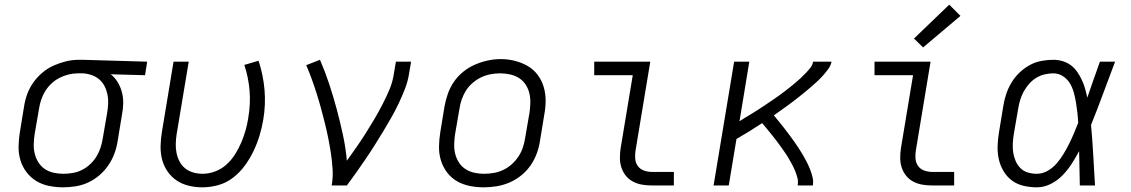

<svg xmlns="http://www.w3.org/2000/svg" viewBox="-20 -794 4840 822"><path d="M250 8Q220 8 190 2Q160 -4 135.5 -19Q111 -34 93.5 -57Q76 -80 67.5 -108Q59 -136 59.5 -166.5Q60 -197 65 -228L83 -338Q87 -365 96.5 -391Q106 -417 122.5 -440.5Q139 -464 161.5 -483Q184 -502 210 -513.5Q236 -525 263 -531.5Q290 -538 317 -538Q321 -538 325 -538Q329 -538 333 -538L610 -530L601 -472L454 -476Q472 -462 484 -442Q496 -422 502 -399Q508 -376 507.5 -351.5Q507 -327 502 -302L484 -192Q480 -165 470.5 -138.5Q461 -112 445 -88Q429 -64 406.5 -44.5Q384 -25 358 -13Q332 -1 304.5 3.5Q277 8 250 8ZM251 -50Q271 -50 291.5 -53.5Q312 -57 331 -66.5Q350 -76 366 -91Q382 -106 393 -124Q404 -142 410.5 -162Q417 -182 420 -202L439 -312Q442 -331 443 -351Q444 -371 440 -390Q436 -409 427.5 -425.5Q419 -442 405 -454Q391 -466 372.5 -472.5Q354 -479 335 -480H323Q320 -480 317.5 -480Q315 -480 312 -480Q293 -480 273 -475Q253 -470 234.5 -460.5Q216 -451 200.5 -436.5Q185 -422 174 -404.5Q163 -387 156.5 -367.5Q150 -348 147 -328L128 -218Q125 -197 124.5 -176Q124 -155 129 -135Q134 -115 145 -98Q156 -81 172.5 -70Q189 -59 209.5 -54.5Q230 -50 251 -50Z M846 8Q816 8 787.5 1Q759 -6 736 -21.5Q713 -37 697 -60.5Q681 -84 674 -111Q667 -138 667.5 -168Q668 -198 673 -228L723 -530H788L736 -218Q733 -198 732.5 -177.5Q732 -157 736 -138Q740 -119 749 -102Q758 -85 773 -73Q788 -61 807.5 -55.5Q827 -50 847 -50Q874 -50 901 -60Q928 -70 949.5 -89.5Q971 -109 986.5 -133.5Q1002 -158 1013 -184Q1024 -210 1031.5 -236.5Q1039 -263 1043 -290Q1053 -349 1048.5 -405.5Q1044 -462 1026 -516L1087 -534Q1107 -473 1112.5 -409.5Q1118 -346 1107 -281Q1101 -246 1091 -213Q1081 -180 1065.5 -147.5Q1050 -115 1028.5 -85.5Q1007 -56 978 -33.5Q949 -11 914.5 -1.5Q880 8 846 8Z M1400 0Q1406 -34 1404 -68Q1402 -102 1397 -135.5Q1392 -169 1385.5 -201.5Q1379 -234 1371 -266Q1363 -298 1354.5 -329.5Q1346 -361 1336 -392.5Q1326 -424 1315 -454.5Q1304 -485 1291 -515L1350 -538Q1372 -487 1389.5 -434Q1407 -381 1421.5 -327Q1436 -273 1448 -217.5Q1460 -162 1465 -106Q1486 -135 1506.5 -164.5Q1527 -194 1546 -224Q1565 -254 1583 -284.5Q1601 -315 1617.5 -347Q1634 -379 1647.5 -411Q1661 -443 1666 -477L1675 -530H1740L1731 -477Q1726 -445 1713.5 -413Q1701 -381 1686.5 -350.5Q1672 -320 1655 -290Q1638 -260 1620 -230.5Q1602 -201 1583.5 -171.5Q1565 -142 1545.5 -113.5Q1526 -85 1506 -56.5Q1486 -28 1465 0Z M2051 8Q2020 8 1990.5 2Q1961 -4 1936 -18.5Q1911 -33 1893.5 -56.5Q1876 -80 1867.5 -108Q1859 -136 1859.5 -166.5Q1860 -197 1865 -228L1883 -338Q1888 -366 1897.5 -393Q1907 -420 1923.5 -444Q1940 -468 1963.5 -487Q1987 -506 2014 -517.5Q2041 -529 2068.5 -535Q2096 -541 2124 -541Q2155 -541 2184.5 -533.5Q2214 -526 2239 -511.5Q2264 -497 2281.5 -474Q2299 -451 2307.5 -422.5Q2316 -394 2316 -363.5Q2316 -333 2310 -302L2292 -192Q2288 -164 2278 -137Q2268 -110 2251.5 -86Q2235 -62 2211.5 -43Q2188 -24 2161 -12.5Q2134 -1 2106 3.5Q2078 8 2051 8ZM2052 -50Q2073 -50 2093.5 -53.5Q2114 -57 2133.5 -66Q2153 -75 2170 -90Q2187 -105 2199 -123Q2211 -141 2218 -161Q2225 -181 2228 -202L2247 -312Q2250 -333 2250.5 -354.5Q2251 -376 2246 -396Q2241 -416 2229.5 -433Q2218 -450 2201 -460.5Q2184 -471 2163 -475.5Q2142 -480 2121 -480Q2100 -480 2079.5 -476Q2059 -472 2040 -463Q2021 -454 2004 -439.5Q1987 -425 1975.5 -407Q1964 -389 1957 -369Q1950 -349 1947 -328L1928 -218Q1925 -197 1924.5 -175.5Q1924 -154 1929 -134.5Q1934 -115 1945 -98Q1956 -81 1973 -70Q1990 -59 2010.5 -54.5Q2031 -50 2052 -50Z M2771 0Q2749 0 2728.5 -3.5Q2708 -7 2690 -16.5Q2672 -26 2659.5 -41.5Q2647 -57 2640.5 -76.5Q2634 -96 2634 -117Q2634 -138 2637 -159L2689 -472H2524V-530H2764L2701 -150Q2698 -132 2699.5 -114.5Q2701 -97 2710.5 -83.5Q2720 -70 2736.5 -64Q2753 -58 2771 -58H2865V0Z M3035 0 3123 -530H3188L3146 -275Q3158 -283 3170.5 -290.5Q3183 -298 3195.5 -305.5Q3208 -313 3220.5 -321Q3233 -329 3245 -337Q3257 -345 3269.5 -353.5Q3282 -362 3294 -370Q3306 -378 3318 -387Q3330 -396 3341.5 -404.5Q3353 -413 3364.5 -422.5Q3376 -432 3387.5 -441.5Q3399 -451 3409.5 -461Q3420 -471 3430 -481.5Q3440 -492 3449.5 -504Q3459 -516 3461 -530H3540Q3537 -514 3527 -500Q3517 -486 3505.5 -473Q3494 -460 3481.5 -448Q3469 -436 3456 -425Q3443 -414 3430 -403Q3417 -392 3403.5 -381.5Q3390 -371 3376.5 -360.5Q3363 -350 3349 -340Q3335 -330 3321 -320Q3307 -310 3293 -300Q3304 -287 3315 -273.5Q3326 -260 3336.5 -246.5Q3347 -233 3357.5 -219Q3368 -205 3378 -191Q3388 -177 3397.5 -162.5Q3407 -148 3416 -133Q3425 -118 3433 -102.5Q3441 -87 3447.5 -70.5Q3454 -54 3458.5 -36Q3463 -18 3460 0H3395Q3398 -17 3394 -32.5Q3390 -48 3384 -62.5Q3378 -77 3370.5 -91Q3363 -105 3355 -118.5Q3347 -132 3338 -144.5Q3329 -157 3320 -170Q3311 -183 3301.5 -195Q3292 -207 3282.5 -219Q3273 -231 3263 -243Q3253 -255 3243 -267Q3216 -249 3188.5 -232Q3161 -215 3133 -199L3100 0Z M3971 0Q3949 0 3928.5 -3.5Q3908 -7 3890 -16.5Q3872 -26 3859.5 -41.5Q3847 -57 3840.5 -76.5Q3834 -96 3834 -117Q3834 -138 3837 -159L3889 -472H3724V-530H3964L3901 -150Q3898 -132 3899.5 -114.5Q3901 -97 3910.5 -83.5Q3920 -70 3936.5 -64Q3953 -58 3971 -58H4065V0ZM3932 -591 3893 -629 4044 -774 4092 -726Z M4419 8Q4390 8 4362 1.5Q4334 -5 4312 -21.5Q4290 -38 4276 -62Q4262 -86 4256 -113Q4250 -140 4251 -169.5Q4252 -199 4257 -228L4275 -338Q4279 -364 4287 -389Q4295 -414 4309 -438Q4323 -462 4343 -481.5Q4363 -501 4387 -514.5Q4411 -528 4437.5 -533Q4464 -538 4490 -538Q4510 -538 4530 -532Q4550 -526 4565.5 -514Q4581 -502 4592 -486Q4603 -470 4611.5 -452Q4620 -434 4625.5 -414.5Q4631 -395 4635 -376Q4648 -414 4661.5 -452.5Q4675 -491 4689 -530H4754Q4728 -462 4703 -394Q4678 -326 4651 -259Q4657 -194 4660.5 -129.5Q4664 -65 4668 0H4603Q4602 -37 4601.5 -73.5Q4601 -110 4600 -147Q4585 -119 4568 -92.5Q4551 -66 4528.5 -43Q4506 -20 4477.5 -6Q4449 8 4419 8ZM4419 -50Q4443 -50 4465 -62.5Q4487 -75 4503.5 -94Q4520 -113 4533 -134.5Q4546 -156 4557 -178Q4568 -200 4577.5 -222.5Q4587 -245 4596 -268Q4595 -290 4592.5 -312Q4590 -334 4586.5 -355.5Q4583 -377 4577 -398.5Q4571 -420 4560 -438Q4549 -456 4530.5 -468Q4512 -480 4490 -480Q4471 -480 4452 -475.5Q4433 -471 4416 -460.5Q4399 -450 4385.5 -434.5Q4372 -419 4362.5 -401.5Q4353 -384 4347.5 -365.5Q4342 -347 4339 -328L4320 -218Q4317 -199 4316 -179Q4315 -159 4318 -140Q4321 -121 4328.5 -104Q4336 -87 4349 -74Q4362 -61 4380.5 -55.5Q4399 -50 4419 -50Z"/></svg>

Font: Iosevka Curly Light Extended
Style: Italic
Weight: 300
Width: 7
Italic angle: -9°
Monospace: yes
Designer: Belleve Invis
Foundry: Belleve Invis
Version: Version 11.1.0; ttfautohint (v1.8.3)